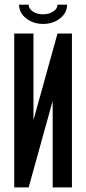

<svg xmlns="http://www.w3.org/2000/svg" viewBox="-20 -812 373 832"><path d="M208.3 -375 104.2 0H41.7V-666.7H125V-291.7L229.2 -666.7H291.7V0H208.3ZM229.2 -791.7H270.8Q270.8 -756.7 240.4 -732.5Q210 -708.3 166.7 -708.3Q124.2 -708.3 93.3 -732.5Q62.5 -756.7 62.5 -791.7H104.2Q104.2 -774.2 122.5 -762.1Q140.8 -750 166.7 -750Q192.5 -750 210.8 -762.1Q229.2 -774.2 229.2 -791.7Z"/></svg>

Font: Yulong
Style: Regular
Weight: 400
Designer: GGBotNet
Foundry: f0n7.com
Version: 1.00